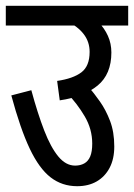

<svg xmlns="http://www.w3.org/2000/svg" viewBox="-20 -642 462 662"><path d="M0 -622H422V-554H0ZM222 -614Q248 -611 273.5 -598.5Q299 -586 319.5 -565.5Q340 -545 352 -518.5Q364 -492 364 -461Q364 -386 316.5 -347Q269 -308 186 -296L177 -363Q232 -371 260.5 -392.5Q289 -414 289 -463Q289 -498 268.5 -524.5Q248 -551 213 -567ZM285 -343Q304 -321 324.5 -292Q345 -263 359.5 -225Q374 -187 374 -137Q374 -94 358 -63.5Q342 -33 313.5 -16.5Q285 0 246 0Q194 0 154.5 -30.5Q115 -61 82.5 -129.5Q50 -198 19 -313L88 -331Q110 -250 132.5 -192Q155 -134 181 -102.5Q207 -71 239 -71Q257 -71 270.5 -78.5Q284 -86 291 -102.5Q298 -119 298 -147Q298 -197 272 -241Q246 -285 211 -321Z"/></svg>

Font: Noto Sans ExtraCondensed
Style: Regular
Weight: 400
Width: 2
Designer: Monotype Design Team
Foundry: Monotype Imaging Inc.
Version: Version 2.013